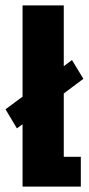

<svg xmlns="http://www.w3.org/2000/svg" viewBox="-40 -695 330 715"><path d="M23 -217 -19.5 -288 44 -335V-675H197.5V-448.5L228 -471.5L270.5 -401.5L197.5 -347V-111H261V0H44V-232.5Z"/></svg>

Font: Anybody UltraCondensed ExtraBold
Style: Regular
Weight: 800
Width: 1
Designer: Tyler Finck
Foundry: Etcetera Type Company
Version: Version 1.010; ttfautohint (v1.8.3) -l 8 -r 50 -G 200 -x 14 